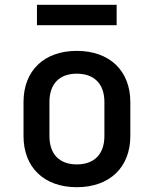

<svg xmlns="http://www.w3.org/2000/svg" viewBox="-20 -771 640 800"><path d="M466 -666V-751H134V-666ZM300 9C437 9 523 -74 523 -204V-346C523 -476 437 -559 300 -559C163 -559 78 -476 78 -346V-204C78 -74 163 9 300 9ZM300 -86C228 -86 186 -128 186 -204V-346C186 -422 228 -464 300 -464C372 -464 415 -422 415 -346V-204C415 -128 372 -86 300 -86Z"/></svg>

Font: Tekne LDO SemiBold
Style: Regular
Weight: 600
Monospace: yes
Designer: Alessio Laiso, Mario Rullo, Paolo Rosset
Foundry: Alessio Laiso
Version: Version 1.000;hotconv 1.0.109;makeotfexe 2.5.65596